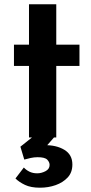

<svg xmlns="http://www.w3.org/2000/svg" viewBox="-20 -640 424 894"><path d="M115 -620H242V-432H350V-333H242V0H115V-333H45V-432H115ZM91 140Q102 152 117.5 159.5Q133 167 153 167Q173 167 192 157Q211 147 211 128Q211 115 200 103.5Q189 92 155 92Q139 92 123 95.5Q107 99 93 103L75 43L144 -12L241 -11L166 75L141 43Q152 40 164 38.5Q176 37 187 36Q242 35 279.5 57.5Q317 80 317 126Q317 163 295 186.5Q273 210 239 222Q205 234 166 234Q124 234 96.5 221Q69 208 52 191Z"/></svg>

Font: Reem Kufi Fun SemiBold
Style: Regular
Weight: 600
Designer: Khaled Hosny
Version: Version 1.005